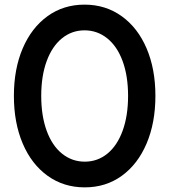

<svg xmlns="http://www.w3.org/2000/svg" viewBox="-20 -799 731 829"><path d="M40 -385Q40 -501 78 -590Q116 -679 185 -729Q254 -779 345 -779Q436 -779 505.5 -729Q575 -679 613 -590Q651 -501 651 -385Q651 -269 613 -179.5Q575 -90 506 -40Q437 10 346 10Q255 10 185.5 -40Q116 -90 78 -179.5Q40 -269 40 -385ZM346 -101Q401 -101 443.5 -135.5Q486 -170 509.5 -234.5Q533 -299 533 -385Q533 -471 509.5 -535Q486 -599 443 -633.5Q400 -668 345 -668Q290 -668 247.5 -633.5Q205 -599 181.5 -535Q158 -471 158 -385Q158 -299 181.5 -234.5Q205 -170 248 -135.5Q291 -101 346 -101Z"/></svg>

Font: BLUETTI 2.0 Medium
Style: Italic
Weight: 500
Designer: Stijn de Vries
Foundry: tokotype
Version: Version 2.005;October 31, 2023;FontCreator 14.0.0.2814 64-bi